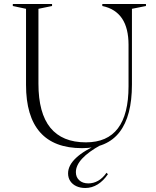

<svg xmlns="http://www.w3.org/2000/svg" viewBox="-20 -728 779 959"><path d="M390 12Q250 12 180 -67.5Q110 -147 110 -304V-684L44 -698V-708H240V-698L172 -684V-310Q172 -163 231.5 -90Q291 -17 409 -17Q516 -17 569 -87Q622 -157 622 -297V-505Q622 -545 614 -578Q606 -611 590 -635Q574 -659 549.5 -675Q525 -691 491 -698V-708H709V-698L639 -684V-306Q639 -148 577 -68Q515 12 390 12ZM484 -4Q422 30 390.5 64Q359 98 359 132Q359 157 376 172.5Q393 188 421 188Q447 188 470 175Q493 162 512 135L519 142Q497 175 468 193Q439 211 406 211Q381 211 361.5 202Q342 193 331 176.5Q320 160 320 138Q320 98 360 60.5Q400 23 477 -10Z"/></svg>

Font: Kalnia Light
Style: Regular
Weight: 300
Designer: Frida Medrano
Foundry: Frida Medrano
Version: Version 1.105